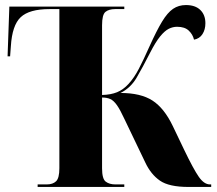

<svg xmlns="http://www.w3.org/2000/svg" viewBox="-20 -740 857 760"><path d="M129 0V-10H165Q189 -10 202 -22.5Q215 -35 215 -74V-704H176Q96 -704 62 -672Q28 -640 23 -557L20 -517H10L17 -714H472V-704H436Q411 -704 397.5 -693Q384 -682 384 -640V-364Q419 -365 443.5 -375Q468 -385 489 -408Q511 -432 529.5 -467.5Q548 -503 572 -557Q600 -619 621.5 -654.5Q643 -690 665 -705Q687 -720 716 -720Q753 -720 773 -700.5Q793 -681 793 -648Q793 -623 781.5 -605Q770 -587 748 -583Q743 -604 727 -619Q711 -634 681 -634Q664 -634 648 -626Q632 -618 614 -596Q596 -574 574 -531Q544 -472 520.5 -432Q497 -392 457 -372Q537 -372 583.5 -342Q630 -312 664 -241L709 -147Q746 -70 767 -40Q788 -10 811 -10H816V0H726Q649 0 613 -25Q577 -50 555 -97L473 -268Q456 -305 443 -323.5Q430 -342 416.5 -348Q403 -354 384 -354V-74Q384 -32 398.5 -21Q413 -10 437 -10H472V0Z"/></svg>

Font: Noto Serif Display SemiCondensed ExtraBold
Style: Regular
Weight: 800
Width: 4
Designer: Monotype Design Team
Foundry: Monotype Imaging Inc.
Version: Version 2.009